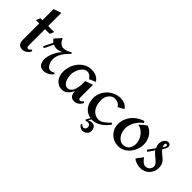

<svg xmlns="http://www.w3.org/2000/svg" viewBox="20 -1257 2102 2102"><g transform="rotate(45 1070.5 -206.5)"><path d="M230 -57.1Q218.8 -33.2 204.1 -20.5Q189.5 -7.8 175.3 -2Q159.2 4.9 142.1 5.9Q120.1 5.9 106.2 -1Q92.3 -7.8 84.2 -19Q76.2 -30.3 73 -44.4Q69.8 -58.6 69.8 -73.2V-329.1H18.1L39.1 -377.9H69.8V-550.8L159.2 -582V-377.9H252L231.9 -329.1H159.2V-70.8Q159.2 -59.1 164.6 -52.2Q169.9 -45.4 178.2 -45.2Q186.5 -44.9 196.8 -51.3Q207 -57.6 216.8 -71.8Z M580.1 -53.2Q571.3 -39.6 558.6 -28.6Q545.9 -17.6 530.8 -9.8Q515.6 -2 499 2.4Q482.4 6.8 466.3 6.8Q444.8 6.8 429.4 -1.2Q414.1 -9.3 404.3 -22.5Q394.5 -35.6 389.9 -53.2Q385.3 -70.8 385.3 -89.8Q385.3 -114.7 392.8 -143.3Q400.4 -171.9 413.3 -199.7Q426.3 -227.5 442.9 -251.5Q459.5 -275.4 478 -291Q460.9 -279.8 440.7 -273.4Q420.4 -267.1 399.4 -267.1Q384.3 -267.1 373 -269.5Q361.8 -272 348.1 -278.8L297.4 -172.9L276.4 -181.2L329.1 -289.1Q320.8 -294.9 311.3 -304Q301.8 -313 297.4 -321.8L365.2 -397.9Q369.6 -384.8 377.4 -371.3Q385.3 -357.9 395.8 -347.4Q406.2 -336.9 419.2 -330.1Q432.1 -323.2 447.3 -323.2Q473.1 -323.2 497.6 -332.8Q522 -342.3 543 -356L556.2 -342.8Q537.6 -325.7 518.8 -304.9Q500 -284.2 484.9 -260.7Q469.7 -237.3 460.4 -211.4Q451.2 -185.5 451.2 -159.2Q451.2 -144 455.3 -125.2Q459.5 -106.4 468.3 -89.6Q477.1 -72.8 490.2 -61.3Q503.4 -49.8 522 -49.8Q534.7 -49.8 546.6 -54.4Q558.6 -59.1 568.4 -65.9Z M1032.2 -58.1Q1026.4 -45.4 1017.6 -34.2Q1008.8 -22.9 997.3 -14.2Q985.8 -5.4 972.4 -0.2Q959 4.9 944.3 4.9Q905.8 4.9 888.9 -16.4Q872.1 -37.6 872.1 -74.2V-83Q863.3 -66.4 852.3 -49.8Q841.3 -33.2 827.4 -20Q813.5 -6.8 796.4 1.5Q779.3 9.8 758.3 9.8Q726.6 9.8 702.1 -2.4Q677.7 -14.6 661.1 -35.4Q644.5 -56.2 636.2 -84Q627.9 -111.8 627.9 -143.1Q627.9 -185.5 642.8 -227.8Q657.7 -270 684.8 -303.2Q711.9 -336.4 749.8 -357.2Q787.6 -377.9 834 -377.9Q852.5 -377.9 871.1 -374.5Q889.6 -371.1 906.5 -363.5Q923.3 -356 937.3 -343.8Q951.2 -331.5 960 -314L887.2 -283.2Q881.3 -292.5 873.8 -301Q866.2 -309.6 857.2 -315.9Q848.1 -322.3 837.9 -326.2Q827.6 -330.1 816.4 -330.1Q791 -330.1 771.2 -314.5Q751.5 -298.8 737.5 -275.9Q723.6 -252.9 716.3 -227.1Q709 -201.2 709 -180.2Q709 -161.6 712.6 -138.4Q716.3 -115.2 725.6 -94.7Q734.9 -74.2 750 -60.1Q765.1 -45.9 788.1 -45.9Q806.2 -45.9 819.3 -54Q832.5 -62 841.8 -75Q851.1 -87.9 857.2 -104.7Q863.3 -121.6 866.5 -139.2Q869.6 -156.7 870.8 -174.1Q872.1 -191.4 872.1 -205.1V-238.8L960.9 -270V-71.8Q960.9 -62 965.8 -54Q970.7 -45.9 981 -45.9Q993.2 -45.9 1003.2 -54.9Q1013.2 -64 1019 -73.2Z M1416 -106Q1398.9 -84 1378.7 -63.2Q1358.4 -42.5 1334.7 -26.4Q1311 -10.3 1284.7 -0.2Q1258.3 9.8 1230 9.8Q1227.1 9.8 1224.1 9.3Q1221.2 8.8 1218.3 8.8L1198.2 43.9Q1206.5 38.6 1215.3 35.9Q1224.1 33.2 1231.4 31.7Q1240.2 29.8 1248 29.8Q1258.8 29.8 1269.8 33.9Q1280.8 38.1 1289.1 46.6Q1297.4 55.2 1302.7 67.9Q1308.1 80.6 1308.1 98.1Q1308.1 115.2 1301.3 128.4Q1294.4 141.6 1283.7 150.6Q1272.9 159.7 1259.8 164.3Q1246.6 168.9 1234.4 168.9Q1222.7 168.9 1210.9 164.1Q1201.2 160.2 1190.4 151.9Q1179.7 143.6 1172.4 127.9L1186 118.2Q1190.4 125.5 1195.8 129.2Q1201.2 132.8 1205.6 134.8Q1210.9 136.7 1216.3 137.2Q1230 137.2 1240.5 126.2Q1251 115.2 1251 98.1Q1251 82.5 1240.7 70.8Q1230.5 59.1 1213.4 59.1Q1206.5 59.1 1201.2 60.1Q1196.3 61 1191.9 62.7Q1187.5 64.5 1186 67.9L1172.4 56.2L1200.2 6.8Q1169.9 2.4 1145.3 -12Q1120.6 -26.4 1102.5 -49.1Q1084.5 -71.8 1074.7 -102.5Q1064.9 -133.3 1064.9 -169.9Q1064.9 -212.9 1082.3 -251.5Q1099.6 -290 1128.7 -319.1Q1157.7 -348.1 1196.3 -365Q1234.9 -381.8 1277.3 -381.8Q1293.9 -381.8 1310.8 -378.7Q1327.6 -375.5 1343 -368.9Q1358.4 -362.3 1371.3 -351.3Q1384.3 -340.3 1393.1 -325.2L1323.2 -287.1Q1318.4 -298.8 1309.3 -307.6Q1300.3 -316.4 1289.1 -322.3Q1277.8 -328.1 1265.4 -331.1Q1252.9 -334 1241.2 -334Q1217.8 -334 1199.2 -323.5Q1180.7 -313 1167.7 -296.1Q1154.8 -279.3 1147.9 -258.1Q1141.1 -236.8 1141.1 -214.8Q1141.1 -172.9 1151.4 -140.6Q1161.6 -108.4 1179.7 -86.4Q1197.8 -64.5 1222.2 -53.2Q1246.6 -42 1275.4 -42Q1292 -42 1309.6 -50.3Q1327.1 -58.6 1343.5 -71Q1359.9 -83.5 1374.8 -97.7Q1389.6 -111.8 1401.4 -123Z M1630.4 11.2Q1594.2 11.2 1562.7 -1.7Q1531.2 -14.6 1508.1 -37.6Q1484.9 -60.5 1471.4 -91.6Q1458 -122.6 1458 -159.2Q1458 -200.7 1471.7 -237.1Q1485.4 -273.4 1509.5 -302.7Q1533.7 -332 1566.7 -353.5Q1599.6 -375 1638.2 -387.2L1652.3 -370.1Q1630.4 -354 1611.3 -333.3Q1592.3 -312.5 1578.1 -288.3Q1564 -264.2 1555.7 -237.5Q1547.4 -210.9 1547.4 -183.1Q1547.4 -159.7 1554.2 -133.8Q1561 -107.9 1574.7 -86.4Q1588.4 -64.9 1609.1 -51Q1629.9 -37.1 1657.2 -37.1Q1681.6 -37.1 1699.5 -45.9Q1717.3 -54.7 1729 -69.8Q1740.7 -85 1746.6 -105.2Q1752.4 -125.5 1752.4 -147.9Q1752.4 -174.3 1742.2 -201.9Q1731.9 -229.5 1714.1 -252.9Q1696.3 -276.4 1672.4 -292Q1648.4 -307.6 1621.1 -310.1Q1638.2 -329.6 1658.7 -346.2Q1679.2 -362.8 1700.2 -377.9Q1728.5 -368.7 1750.2 -350.6Q1772 -332.5 1786.9 -309.1Q1801.8 -285.6 1809.6 -258.1Q1817.4 -230.5 1817.4 -202.1Q1817.4 -163.6 1804 -125.5Q1790.5 -87.4 1765.9 -56.9Q1741.2 -26.4 1706.8 -7.6Q1672.4 11.2 1630.4 11.2Z M2115.2 -134.8Q2115.2 -104.5 2104 -78.1Q2092.8 -51.8 2073.5 -32.2Q2054.2 -12.7 2027.6 -1.5Q2001 9.8 1970.2 9.8Q1957 9.8 1941.7 7.3Q1926.3 4.9 1911.1 0Q1896 -4.9 1882.6 -12.2Q1869.1 -19.5 1860.4 -29.8L1918 -105Q1923.8 -95.7 1932.4 -84.7Q1940.9 -73.7 1951.4 -64.5Q1961.9 -55.2 1973.9 -49.1Q1985.8 -43 1998 -43Q2012.2 -43 2024.7 -47.9Q2037.1 -52.7 2046.4 -61.8Q2055.7 -70.8 2061 -83Q2066.4 -95.2 2066.4 -109.9Q2066.4 -129.4 2053 -145.8Q2039.6 -162.1 2021.2 -177.5Q2002.9 -192.9 1983.2 -209.2Q1963.4 -225.6 1951.2 -245.1L1900.4 -170.9L1881.3 -185.1L1939.9 -266.1Q1933.1 -280.3 1929.2 -295.9Q1925.3 -311.5 1925.3 -327.1Q1925.3 -340.3 1929.7 -355Q1934.1 -369.6 1942.4 -381.8Q1950.7 -394 1962.6 -402.1Q1974.6 -410.2 1990.2 -410.2Q2005.4 -410.2 2015.9 -400.9Q2026.4 -391.6 2026.4 -375Q2026.4 -366.2 2023.4 -357.4Q2020.5 -348.6 2016.1 -339.8Q2011.7 -331.1 2006.3 -323Q2001 -314.9 1996.1 -308.1Q2007.8 -291.5 2021.5 -279.3Q2035.2 -267.1 2048.3 -256.3Q2061.5 -245.6 2073.7 -234.9Q2085.9 -224.1 2095 -210.4Q2104 -196.8 2109.6 -178.7Q2115.2 -160.6 2115.2 -134.8ZM2004.4 -366.2Q2004.4 -373 1999.8 -376.5Q1995.1 -379.9 1989.3 -379.9Q1981 -379.9 1977.5 -374.3Q1974.1 -368.7 1974.1 -361.8Q1974.1 -352.1 1977.3 -342.8Q1980.5 -333.5 1985.4 -325.2Q1987.3 -328.6 1990.5 -334Q1993.7 -339.4 1996.8 -345.5Q2000 -351.6 2002.2 -357.2Q2004.4 -362.8 2004.4 -366.2Z"/></g></svg>

Font: Redressed
Style: Regular
Weight: 400
Designer: Astigmatic (AOETI)
Foundry: Astigmatic (AOETI)
Version: Version 1.000